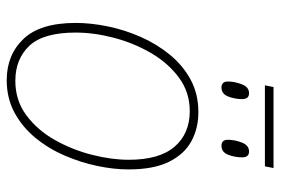

<svg xmlns="http://www.w3.org/2000/svg" viewBox="-148 -656 814 557"><g transform="rotate(90 258.5 -377.0)"><path d="M227 -739 232 -764H467L462 -739ZM233 -613Q226 -613 221 -617Q216 -621 216 -632Q216 -651 224 -672Q232 -693 250 -693Q267 -693 267 -673Q267 -652 259.5 -632.5Q252 -613 233 -613ZM402 -613Q395 -613 390 -617Q385 -621 385 -632Q385 -651 393 -672Q401 -693 419 -693Q436 -693 436 -673Q436 -652 428.5 -632.5Q421 -613 402 -613ZM212 10Q139 10 92.5 -38.5Q46 -87 46 -190Q46 -234 56 -283Q66 -332 86.5 -378.5Q107 -425 138 -463Q169 -501 210.5 -523.5Q252 -546 305 -546Q352 -546 389.5 -525.5Q427 -505 449 -460.5Q471 -416 471 -343Q471 -301 461 -253Q451 -205 431 -158.5Q411 -112 380 -74Q349 -36 307 -13Q265 10 212 10ZM214 -15Q271 -15 314 -47Q357 -79 385.5 -129.5Q414 -180 428.5 -237Q443 -294 443 -344Q443 -433 405 -477Q367 -521 302 -521Q247 -521 204.5 -489.5Q162 -458 133 -408Q104 -358 89 -300.5Q74 -243 74 -190Q74 -96 112.5 -55.5Q151 -15 214 -15Z"/></g></svg>

Font: Noto Serif Thin
Style: Italic
Weight: 100
Italic angle: -12°
Designer: Monotype Design Team
Foundry: Monotype Imaging Inc.
Version: Version 2.014; ttfautohint (v1.8.4.7-5d5b)